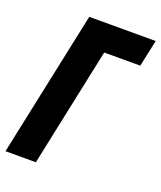

<svg xmlns="http://www.w3.org/2000/svg" viewBox="-135 -800 744 885"><g transform="rotate(20 236.5 -357.0)"><path d="M-2 0 149 -714H475L447 -583H270L147 0Z"/></g></svg>

Font: Noto Sans ExtraCondensed ExtraBold
Style: Italic
Weight: 800
Width: 2
Italic angle: -12°
Designer: Monotype Design Team
Foundry: Monotype Imaging Inc.
Version: Version 2.013; ttfautohint (v1.8.4.7-5d5b)